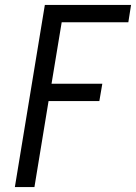

<svg xmlns="http://www.w3.org/2000/svg" viewBox="-20 -755 549 775"><path d="M40 0 161 -735H509L498 -665H229L188 -417H393L381 -347H176L119 0Z"/></svg>

Font: Iosevka Algr
Style: Italic
Weight: 400
Italic angle: -9°
Monospace: yes
Designer: Belleve Invis
Foundry: Belleve Invis
Version: Version 26.0.2; ttfautohint (v1.8.3)